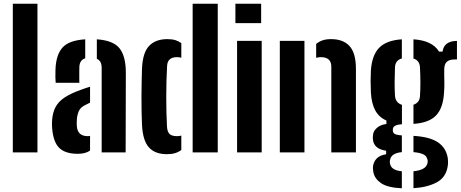

<svg xmlns="http://www.w3.org/2000/svg" viewBox="-20 -820 2480 1033"><path d="M49 0V-800H181.5V0Z M279.5 -374.5Q278.5 -384.5 278 -405.5Q277.5 -426.5 278.5 -446.5Q281.5 -525 316.2 -564Q351 -603 438.5 -608.5V-506.5Q409.5 -497.5 407 -462Q406.5 -454 406.5 -434.8Q406.5 -415.5 406.5 -397.5Q406.5 -379.5 407 -374.5ZM527 0V-455.5Q527 -492.5 501 -503.5V-608.5Q590 -602.5 623.8 -559.2Q657.5 -516 657 -426L656 0ZM260.5 -130.5Q259.5 -140 259.5 -153.2Q259.5 -166.5 260.5 -175.5Q263.5 -215 278.8 -243.8Q294 -272.5 326.2 -294.5Q358.5 -316.5 413 -336Q426 -341 438.8 -345.2Q451.5 -349.5 464.5 -353.5V-267.5Q459.5 -265.5 454.8 -263Q450 -260.5 445 -258Q413.5 -244.5 404 -222.2Q394.5 -200 393.5 -175Q392.5 -162 392.8 -156.2Q393 -150.5 393.5 -140Q398 -87.5 452 -87.5Q459.5 -87.5 464.5 -89V-10Q440.5 7.5 398.5 7.5Q331.5 7.5 299 -24Q266.5 -55.5 260.5 -130.5Z M1016.5 0V-800H1151.5V0ZM744 -149Q742.5 -178.5 741.8 -218.8Q741 -259 741.2 -302.2Q741.5 -345.5 742.2 -384.5Q743 -423.5 744 -451Q747.5 -536.5 782.2 -573Q817 -609.5 880 -609.5Q905.5 -609.5 923.5 -604Q941.5 -598.5 955.5 -588V-509.5Q944.5 -512.5 932 -512.5Q881.5 -512.5 879 -465.5Q874.5 -385.5 874.5 -298.5Q874.5 -211.5 878.5 -138.5Q880 -111.5 892 -99.5Q904 -87.5 932 -87.5Q945 -87.5 955.5 -90.5V-13Q941 -2 922.2 3.8Q903.5 9.5 878 9.5Q814 9.5 781 -27.2Q748 -64 744 -149Z M1246.5 -695.5V-800H1385V-695.5ZM1255.5 0V-600H1388V0Z M1762.5 0V-462.5Q1762 -512.5 1706 -512.5Q1695.5 -512.5 1681 -509V-583.5Q1695.5 -596 1714.8 -602.8Q1734 -609.5 1761.5 -609.5Q1826 -609.5 1860.2 -572.5Q1894.5 -535.5 1895 -451V0ZM1485.5 0V-600H1618V0Z M2142 193Q2065.5 189.5 2030.8 165.8Q1996 142 1989 107.5Q1987.5 101 1986.8 91.2Q1986 81.5 1987 73.5Q1990.5 49.5 2007.2 32.2Q2024 15 2057.5 10V-9Q1993.5 -18.5 1987 -65.5Q1985.5 -76.5 1986 -82.2Q1986.5 -88 1987 -95.5Q1989.5 -116 2008.5 -132.5Q2027.5 -149 2059 -153V-171.5Q2019 -189 1999 -226Q1979 -263 1975.5 -321Q1974 -359.5 1974 -384.8Q1974 -410 1975.5 -441.5Q1981.5 -524 2020.5 -563.5Q2059.5 -603 2142 -608.5V-505.5Q2106 -495.5 2105 -456.5Q2103.5 -416.5 2103.2 -378.8Q2103 -341 2105 -306Q2107.5 -267 2142.5 -256V-151.5Q2115 -149.5 2104.2 -142.5Q2093.5 -135.5 2093.5 -123V-119Q2093.5 -106.5 2102.5 -100.2Q2111.5 -94 2142 -91.5V-1.5Q2087.5 4 2079.5 36.5Q2077 43.5 2077.2 51Q2077.5 58.5 2079.5 64.5Q2087.5 96.5 2142 101.5ZM2204.5 -153.5V-256.5Q2237.5 -267.5 2239.5 -302.5Q2242 -337.5 2241.8 -377.5Q2241.5 -417.5 2239.5 -458.5Q2237 -495.5 2204.5 -505V-608.5Q2306 -602 2342 -542.5H2361Q2368.5 -599 2438.5 -600V-500H2424Q2398.5 -500 2384.2 -487.8Q2370 -475.5 2370 -444.5V-417Q2370.5 -390.5 2370.8 -370.8Q2371 -351 2369 -321Q2364 -238.5 2326 -198.8Q2288 -159 2204.5 -153.5ZM2204.5 192.5V101.5Q2235 98.5 2254 89Q2273 79.5 2278.5 62.5Q2284.5 48 2277.5 32Q2273 16.5 2254 8.8Q2235 1 2204.5 -1.5V-89Q2291.5 -84 2335.5 -54.8Q2379.5 -25.5 2389 29.5Q2390 37.5 2390.5 48.8Q2391 60 2389 73Q2380 134.5 2329.5 161.2Q2279 188 2204.5 192.5Z"/></svg>

Font: Big Shoulders Stencil Text ExtraBold
Style: Regular
Weight: 800
Designer: Patric King
Foundry: XO Type Co
Version: Version 1.000